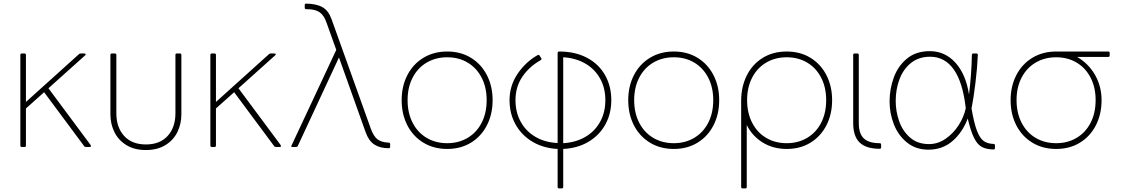

<svg xmlns="http://www.w3.org/2000/svg" viewBox="-20 -803 6224 1066"><path d="M116 13H101Q93 13 93 5V-498Q93 -506 101 -506H116Q124 -506 124 -498V-237L418 -502Q422 -506 428 -506H448Q454 -506 455.5 -503Q457 -500 453 -496L249 -313L483 2Q485 6 485 8Q485 13 478 13H458Q450 13 447 8L225 -291L124 -201V5Q124 13 116 13Z M790 -1Q868 -1 911 -48.5Q954 -96 954 -174V-498Q954 -506 962 -506H979Q987 -506 987 -498V-168Q987 -115 965 -70Q943 -25 898.5 2.5Q854 30 790 30Q726 30 681.5 2.5Q637 -25 615 -70Q593 -115 593 -168V-498Q593 -506 601 -506H618Q626 -506 626 -498V-174Q626 -96 669 -48.5Q712 -1 790 -1Z M1171 13H1156Q1148 13 1148 5V-498Q1148 -506 1156 -506H1171Q1179 -506 1179 -498V-237L1473 -502Q1477 -506 1483 -506H1503Q1509 -506 1510.5 -503Q1512 -500 1508 -496L1304 -313L1538 2Q1540 6 1540 8Q1540 13 1533 13H1513Q1505 13 1502 8L1280 -291L1179 -201V5Q1179 13 1171 13Z M1684 -752H1680Q1672 -752 1672 -760V-775Q1672 -783 1680 -783Q1737 -782 1770.5 -763Q1804 -744 1821 -696L2039 -88Q2055 -45 2076.5 -29Q2098 -13 2138 -11Q2146 -11 2146 -3V12Q2146 20 2138 20Q2090 20 2058.5 -0.5Q2027 -21 2010 -69L1862 -484L1634 6Q1631 13 1623 13H1603Q1595 13 1598 6L1847 -526L1793 -677Q1779 -718 1754.5 -735Q1730 -752 1684 -752Z M2210 -247Q2210 -324 2241.5 -385.5Q2273 -447 2330.5 -482Q2388 -517 2463 -517Q2538 -517 2595 -482Q2652 -447 2683.5 -385.5Q2715 -324 2715 -247Q2715 -169 2683.5 -107.5Q2652 -46 2595 -11Q2538 24 2463 24Q2388 24 2330.5 -11Q2273 -46 2241.5 -107.5Q2210 -169 2210 -247ZM2682 -247Q2682 -318 2654 -372Q2626 -426 2576.5 -455.5Q2527 -485 2463 -485Q2399 -485 2349 -455.5Q2299 -426 2271 -372Q2243 -318 2243 -247Q2243 -176 2271 -121.5Q2299 -67 2349 -37.5Q2399 -8 2463 -8Q2527 -8 2577 -38Q2627 -68 2654.5 -122Q2682 -176 2682 -247Z M2982 -469Q2919 -434 2880.5 -377.5Q2842 -321 2842 -247Q2842 -179 2871.5 -126Q2901 -73 2954 -42.5Q3007 -12 3076 -9V-509Q3076 -517 3085 -517Q3173 -517 3238.5 -482.5Q3304 -448 3339 -386.5Q3374 -325 3374 -247Q3374 -172 3341 -112Q3308 -52 3247.5 -16Q3187 20 3107 24V235Q3107 243 3099 243H3084Q3076 243 3076 235V24Q2997 20 2936.5 -16Q2876 -52 2842.5 -112Q2809 -172 2809 -247Q2809 -327 2853.5 -393Q2898 -459 2965 -497Q2972 -501 2976 -494L2985 -480Q2989 -473 2982 -469ZM3341 -247Q3341 -315 3311.5 -367.5Q3282 -420 3229 -450.5Q3176 -481 3107 -485V-8Q3176 -12 3229 -42.5Q3282 -73 3311.5 -126Q3341 -179 3341 -247Z M3468 -247Q3468 -324 3499.5 -385.5Q3531 -447 3588.5 -482Q3646 -517 3721 -517Q3796 -517 3853 -482Q3910 -447 3941.5 -385.5Q3973 -324 3973 -247Q3973 -169 3941.5 -107.5Q3910 -46 3853 -11Q3796 24 3721 24Q3646 24 3588.5 -11Q3531 -46 3499.5 -107.5Q3468 -169 3468 -247ZM3940 -247Q3940 -318 3912 -372Q3884 -426 3834.5 -455.5Q3785 -485 3721 -485Q3657 -485 3607 -455.5Q3557 -426 3529 -372Q3501 -318 3501 -247Q3501 -176 3529 -121.5Q3557 -67 3607 -37.5Q3657 -8 3721 -8Q3785 -8 3835 -38Q3885 -68 3912.5 -122Q3940 -176 3940 -247Z M4095 235V-244Q4095 -320 4125.5 -382.5Q4156 -445 4213.5 -481Q4271 -517 4348 -517Q4423 -517 4480 -482Q4537 -447 4568.5 -385.5Q4600 -324 4600 -247Q4600 -169 4568.5 -107.5Q4537 -46 4480 -11Q4423 24 4348 24Q4273 24 4215 -11.5Q4157 -47 4126 -109V235Q4126 243 4118 243H4103Q4095 243 4095 235ZM4348 -8Q4412 -8 4462 -38Q4512 -68 4539.5 -122Q4567 -176 4567 -247Q4567 -318 4539 -372Q4511 -426 4461.5 -455.5Q4412 -485 4348 -485Q4284 -485 4234 -455.5Q4184 -426 4156 -372Q4128 -318 4128 -247Q4128 -176 4156 -121.5Q4184 -67 4234 -37.5Q4284 -8 4348 -8Z M4725 -506H4740Q4748 -506 4748 -498V-120Q4748 -61 4776 -34.5Q4804 -8 4864 -8Q4872 -8 4872 0V15Q4872 23 4864 23Q4789 23 4753 -11.5Q4717 -46 4717 -120V-498Q4717 -506 4725 -506Z M5353 -145Q5324 -68 5268.5 -20Q5213 28 5135 28Q5065 28 5016 -11.5Q4967 -51 4943 -112.5Q4919 -174 4919 -239Q4919 -309 4942.5 -373Q4966 -437 5016 -478Q5066 -519 5142 -519Q5227 -519 5285 -454.5Q5343 -390 5360 -278Q5374 -392 5376 -498Q5376 -506 5384 -506H5401Q5409 -506 5409 -498Q5406 -426 5395.5 -340.5Q5385 -255 5374 -201Q5388 -119 5404 -77.5Q5420 -36 5441 -20.5Q5462 -5 5496 -4Q5504 -4 5504 4V19Q5504 27 5496 27Q5456 26 5431.5 13Q5407 0 5388.5 -36.5Q5370 -73 5353 -145ZM5144 -488Q5081 -488 5038 -453.5Q4995 -419 4974 -363Q4953 -307 4953 -242Q4953 -185 4972 -130.5Q4991 -76 5032.5 -39.5Q5074 -3 5138 -3Q5187 -3 5230 -32.5Q5273 -62 5302.5 -108Q5332 -154 5342 -202Q5326 -345 5276 -416.5Q5226 -488 5144 -488Z M6096 -247Q6096 -169 6064.5 -107.5Q6033 -46 5976 -11Q5919 24 5844 24Q5769 24 5711.5 -11Q5654 -46 5622.5 -107.5Q5591 -169 5591 -247Q5591 -324 5622.5 -385.5Q5654 -447 5711.5 -482Q5769 -517 5844 -517H6133Q6141 -517 6141 -509V-495Q6141 -487 6133 -487H5960Q6024 -450 6060 -386.5Q6096 -323 6096 -247ZM5844 -8Q5908 -8 5958 -38Q6008 -68 6035.5 -122Q6063 -176 6063 -247Q6063 -318 6035 -372Q6007 -426 5957.5 -455.5Q5908 -485 5844 -485Q5780 -485 5730 -455.5Q5680 -426 5652 -372Q5624 -318 5624 -247Q5624 -176 5652 -121.5Q5680 -67 5730 -37.5Q5780 -8 5844 -8Z"/></svg>

Font: LINE Seed JP_TTF Thin
Style: Regular
Weight: 250
Designer: LY Corporation & Fontrix & Fontworks
Version: Version 1.008